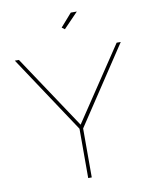

<svg xmlns="http://www.w3.org/2000/svg" viewBox="-98 -990 837 1062"><g transform="rotate(-10 320.5 -459.0)"><path d="M46 -710 320 -298 595 -710H618L330 -275V0H310V-277L23 -710ZM326 -833 310 -845 374 -918H408Z"/></g></svg>

Font: Raleway Thin Thin
Style: Regular
Weight: 250
Version: Version 4.026